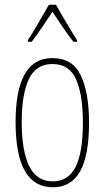

<svg xmlns="http://www.w3.org/2000/svg" viewBox="-20 -876 443 813"><path d="M357 -357Q357 -217 319 -150Q281 -83 204 -83Q46 -83 46 -359Q46 -493 84.5 -561.5Q123 -630 202 -630Q287 -630 322 -557Q357 -484 357 -357ZM72 -359Q72 -236 104 -172Q136 -108 203 -108Q269 -108 300 -169Q331 -230 331 -358Q331 -473 302.5 -539Q274 -605 202 -605Q133 -605 102.5 -541.5Q72 -478 72 -359ZM217 -856Q230 -833 248.5 -801Q267 -769 283.5 -742.5Q300 -716 306 -706V-699H291Q270 -725 246 -760.5Q222 -796 202 -826Q183 -798 158.5 -761Q134 -724 114 -699H98V-706Q109 -722 125 -749Q141 -776 158 -805Q175 -834 187 -856Z"/></svg>

Font: Noto Sans Kannada UI ExtraCondensed Thin
Style: Regular
Weight: 100
Width: 2
Designer: Jelle Bosma - Monotype Design Team
Foundry: Monotype Imaging Inc.
Version: Version 2.005; ttfautohint (v1.8.4.7-5d5b)